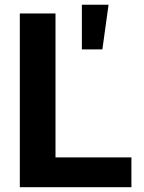

<svg xmlns="http://www.w3.org/2000/svg" viewBox="-20 -784 603 804"><path d="M63 0V-727.5H212.4V-125H530.3V0ZM322.8 -577.1V-764.2H434.6L408.7 -577.1Z"/></svg>

Font: Inter 18pt
Style: Bold
Weight: 700
Designer: Rasmus Andersson
Foundry: rsms
Version: Version 4.001;git-66647c0bb